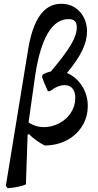

<svg xmlns="http://www.w3.org/2000/svg" viewBox="-20 -758 517 1015"><path d="M444 -198Q444 -139 414 -91Q384 -43 332 -16Q280 11 216 11Q168 -14 133 -49L126 -46L117 217Q77 233 20 237L11 224L128 -492Q167 -738 303 -738Q364 -738 402 -696Q440 -654 440 -591Q440 -544 414.5 -491Q389 -438 334 -372Q382 -352 413 -304.5Q444 -257 444 -198ZM213 -86Q254 -86 292.5 -106Q331 -126 354.5 -161.5Q378 -197 378 -241Q378 -273 363 -290.5Q348 -308 322 -308Q286 -308 244 -276H233Q211 -323 202 -353L206 -364Q225 -375 249 -380Q324 -469 355 -521.5Q386 -574 386 -613Q386 -636 375.5 -646.5Q365 -657 343 -657Q213 -657 167 -366L131 -111Q168 -86 213 -86Z"/></svg>

Font: Alegreya Medium
Style: Italic
Weight: 500
Italic angle: -7°
Designer: Juan Pablo del Peral
Foundry: Huerta Tipografica
Version: Version 2.008; ttfautohint (v1.8)